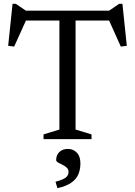

<svg xmlns="http://www.w3.org/2000/svg" viewBox="-20 -732 710 1010"><path d="M292.5 -645.5H377.5V-50.5L461.5 -25V0H209V-25L292.5 -50.5ZM592 -624H78.5L121.5 -635L54.5 -487L23 -491L46 -712H63L128.5 -667.5L81.5 -676H588.5L541.5 -667.5L607 -712H624L647 -491L615.5 -487L549 -635ZM272 224Q311.5 213.5 326 202Q340.5 190.5 340.5 172.5Q340.5 158.5 330.8 149.5Q321 140.5 308 134.5Q295 128.5 285.2 122.8Q275.5 117 275.5 109.5Q275.5 84 292 67.8Q308.5 51.5 337.5 51.5Q365.5 51.5 384.2 71Q403 90.5 403 128Q403 157 393.2 182.5Q383.5 208 357.2 227.5Q331 247 282 258Z"/></svg>

Font: Newsreader 16pt 16pt
Style: Regular
Weight: 400
Version: Version 1.003